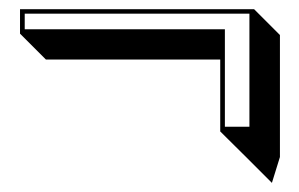

<svg xmlns="http://www.w3.org/2000/svg" viewBox="-20 -421 656 421"><path d="M462.9 -290.5H80.6L23.9 -347.2V-400.9H537.1L593.8 -344.2V-76.7L576.2 -20L519.5 -76.7L462.9 -132.8ZM473.1 -143.1H526.9V-391.1H34.2V-356.9H473.1Z"/></svg>

Font: Linux Biolinum Shadow O
Style: Bold
Weight: 700
Designer: Philipp H. Poll
Foundry: Philipp H. Poll
Version: Version 0.9.2